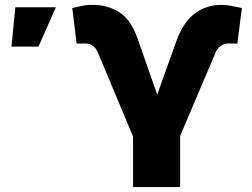

<svg xmlns="http://www.w3.org/2000/svg" viewBox="-20 -757 1021 777"><path d="M518.6 0V-204.1L375 -546.9Q368.7 -562 355.7 -571.5Q342.8 -581.1 324.2 -581.1Q316.4 -581.1 303.7 -580.6Q291 -580.1 290 -581.1L272.5 -724.6Q287.6 -727.5 308.3 -732.4Q329.1 -737.3 353.5 -737.3Q415.5 -737.3 462.9 -707.5Q510.3 -677.7 538.1 -597.7L616.2 -374L693.4 -589.8Q720.7 -666.5 767.6 -701.9Q814.5 -737.3 876 -737.3Q896.5 -737.3 919.7 -732.4Q942.9 -727.5 959 -724.6L940.4 -581.1Q938.5 -580.1 925.5 -580.6Q912.6 -581.1 906.2 -581.1Q885.3 -581.1 872.1 -570.3Q858.9 -559.6 853.5 -546.9L709 -207V0ZM26.4 -568.4 42 -727.5H206.1L135.7 -568.4Z"/></svg>

Font: Inter 16pt Black
Style: Regular
Weight: 900
Version: Version 4.001;git-66647c0bb